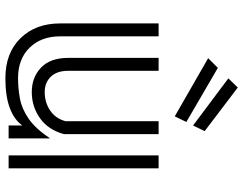

<svg xmlns="http://www.w3.org/2000/svg" viewBox="-115 -776 903 713"><g transform="rotate(90 336.5 -419.5)"><path d="M305 -851 467 -728 446 -685 271 -816ZM232 -777 433 -660 412 -617 196 -741ZM478 -557V-205Q462 -147 419 -116.5Q376 -86 322 -86Q267 -86 231 -120.5Q195 -155 195 -221V-557H243V-221Q243 -179 265 -156.5Q287 -134 322 -134Q360 -134 390 -154Q420 -174 430 -211V-557ZM557 -557H605V0H557ZM446 -51Q425 -21 381.5 -4.5Q338 12 270 12Q177 12 122 -44Q67 -100 67 -191V-557H115V-191Q115 -121 157 -78Q199 -35 270 -35Q308 -35 346 -42Q384 -49 421 -74.5Q458 -100 494 -154V0H446Z"/></g></svg>

Font: Train One
Style: Regular
Weight: 400
Designer: Fontworks Inc.
Foundry: Fontworks Inc.
Version: Version 1.100